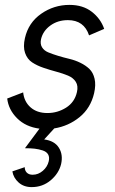

<svg xmlns="http://www.w3.org/2000/svg" viewBox="-20 -515 468 781"><path d="M147 -356Q142.6 -336.4 150.9 -322.8Q159.2 -309.1 176.3 -302Q193.4 -294.9 215.8 -288.1Q238.3 -281.2 262 -275.6Q285.6 -270 307.1 -259.5Q328.6 -249 343.8 -234.4Q358.9 -219.7 364.7 -194.8Q370.6 -169.9 362.8 -135.7Q348.6 -75.2 303.7 -38.6Q258.8 -2 200.7 7.3L159.7 52.2Q201.7 57.6 219.5 85.9Q237.3 114.3 228.5 152.8Q219.2 190.4 186.3 218.3Q153.3 246.1 108.9 246.1Q76.7 246.1 55.7 227.3Q34.7 208.5 30.3 182.1L80.6 165Q80.6 178.7 89.1 187.3Q97.7 195.8 112.8 195.8Q135.7 195.8 154.3 179.7Q172.9 163.6 178.2 141.1Q182.1 124.5 175.8 113.3Q169.4 102.1 153.6 96.9Q137.7 91.8 121.1 89.8Q104.5 87.9 81.5 87.9L140.6 8.3Q84.5 1 49.6 -33.9Q14.6 -68.8 9.3 -114.3L74.2 -139.2Q78.1 -101.6 104.2 -78.4Q130.4 -55.2 172.9 -55.2Q213.9 -55.2 248.8 -77.1Q283.7 -99.1 293 -140.6Q298.8 -165.5 288.3 -182.1Q277.8 -198.7 256.6 -207.5Q235.4 -216.3 209 -223.4Q182.6 -230.5 156.7 -239.3Q130.9 -248 110.8 -261.2Q90.8 -274.4 82 -299.6Q73.2 -324.7 81.5 -360.4Q95.7 -422.9 147.5 -459Q199.2 -495.1 262.7 -495.1Q317.4 -495.1 353.5 -467Q389.6 -439 403.8 -397.5L342.3 -371.1Q321.8 -433.1 256.3 -433.1Q214.8 -433.1 184.8 -411.1Q154.8 -389.2 147 -356Z"/></svg>

Font: HK Grotesk Italic
Style: Regular
Weight: 400
Italic angle: -13°
Designer: Alfredo Marco Pradil and Stefan Peev
Foundry: Hanken Design Co.
Version: Version 1.000;PS 001.000;hotconv 1.0.88;makeotf.lib2.5.64775